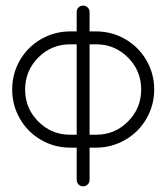

<svg xmlns="http://www.w3.org/2000/svg" viewBox="-20 -656 585 676"><path d="M227.1 -545.4H250V-613.8Q250 -623.5 256.6 -629.9Q263.2 -636.2 272.7 -636.2Q282.2 -636.2 288.8 -629.6Q295.4 -623 295.4 -613.8V-545.4H318.4Q374 -545.4 421.1 -518.1Q468.3 -490.7 495.6 -443.6Q522.9 -396.5 522.9 -341.1Q522.9 -285.6 495.6 -238.3Q468.3 -190.9 420.9 -163.6Q373.5 -136.2 318.4 -136.2H295.4V-22.9Q295.4 -13.2 288.8 -6.6Q282.2 0 272.7 0Q263.2 0 256.6 -6.6Q250 -13.2 250 -22.9V-136.2H227.1Q171.4 -136.2 124.3 -163.6Q77.1 -190.9 50 -238.3Q22.9 -285.6 22.9 -341.1Q22.9 -396.5 50 -443.6Q77.1 -490.7 124.5 -518.1Q171.9 -545.4 227.1 -545.4ZM227.1 -181.6H250V-500H227.1Q161.1 -500 114.7 -453.4Q68.4 -406.7 68.4 -340.8Q68.4 -274.9 114.7 -228.3Q161.1 -181.6 227.1 -181.6ZM295.4 -181.6H318.4Q384.3 -181.6 430.7 -228.3Q477.1 -274.9 477.1 -340.8Q477.1 -406.7 430.7 -453.4Q384.3 -500 318.4 -500H295.4Z"/></svg>

Font: OpenGost Type A TT
Style: Regular
Weight: 400
Version: Version 0.3